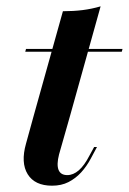

<svg xmlns="http://www.w3.org/2000/svg" viewBox="-20 -569 403 600"><path d="M85.5 -208.1 176.6 -533.9Q209.7 -533.9 238.3 -537.5Q266.9 -541.1 294.4 -549.2L199.2 -208.1ZM58.9 -407.3 61.3 -416.1H362.9L360.5 -407.3ZM142.7 11.3Q88.7 11.3 66.5 -24.6Q44.4 -60.5 61.3 -120.2L85.5 -208.1H199.2L164.5 -86.3Q156.5 -54.8 162.9 -38.3Q169.4 -21.8 190.3 -21.8Q208.9 -21.8 226.2 -36.7Q243.5 -51.6 259.7 -83.1L274.2 -109.7H283.1L263.7 -73.4Q250.8 -49.2 233.5 -30.2Q216.1 -11.3 194 0Q171.8 11.3 142.7 11.3Z"/></svg>

Font: Playfair 144pt
Style: Bold Italic
Weight: 700
Italic angle: -15.6°
Designer: Claus Eggers Sørensen
Foundry: Claus Eggers Sørensen
Version: Version 2.203